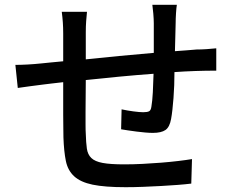

<svg xmlns="http://www.w3.org/2000/svg" viewBox="-20 -760 996 799"><path d="M716 -740Q714 -729 712.5 -705.5Q711 -682 711 -665Q710 -635 709.5 -605Q709 -575 708 -547Q733 -549 755.5 -550.5Q778 -552 798 -554Q818 -554 840 -555.5Q862 -557 880 -559V-466Q793 -466 706 -460Q706 -433 705 -405.5Q704 -378 702 -352Q700 -326 697.5 -303.5Q695 -281 692 -265Q686 -231 668.5 -219Q651 -207 616 -207Q603 -207 585 -208.5Q567 -210 548 -212.5Q529 -215 512 -217.5Q495 -220 484 -222L486 -305Q509 -300 535 -296.5Q561 -293 576 -293Q593 -293 600.5 -297Q608 -301 610 -316Q614 -339 616 -376Q618 -413 619 -453Q550 -448 476.5 -441Q403 -434 337 -427Q337 -393 336.5 -359Q336 -325 336 -295Q336 -265 336 -241Q336 -217 337 -203Q338 -166 341.5 -141.5Q345 -117 360 -102.5Q375 -88 407 -82Q439 -76 497 -76Q534 -76 573.5 -78Q613 -80 650.5 -83Q688 -86 721.5 -90Q755 -94 779 -98L776 4Q752 7 719.5 9.5Q687 12 650.5 14Q614 16 576 17.5Q538 19 503 19Q416 19 365.5 8.5Q315 -2 288.5 -26.5Q262 -51 254 -90.5Q246 -130 244 -188Q244 -203 243.5 -227.5Q243 -252 243 -283Q243 -314 243 -348.5Q243 -383 243 -418Q216 -415 195 -412.5Q174 -410 158 -408Q135 -405 104 -401Q73 -397 54 -394L44 -490Q66 -490 94 -491.5Q122 -493 151 -496Q167 -498 190.5 -500Q214 -502 243 -505V-620Q243 -645 241.5 -666.5Q240 -688 237 -711H342Q340 -691 338.5 -671Q337 -651 337 -625V-513Q403 -520 476 -527Q549 -534 620 -540V-663Q620 -679 618 -703Q616 -727 614 -740Z"/></svg>

Font: Kinto Sans Med
Style: Regular
Weight: 500
Designer: Authors: Ryoko NISHIZUKA  (kana & ideographs); Paul D. Hunt (Latin, Greek & Cyrillic); Wenlong ZHANG  (bopomofo); Sandol
Foundry: Adobe Systems Incorporated, ookami Inc.
Version: Version 0.001